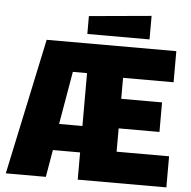

<svg xmlns="http://www.w3.org/2000/svg" viewBox="-58 -927 980 984"><g transform="rotate(5 432.0 -434.5)"><path d="M8 0 157 -700H824V-540H564V-432H774V-280H564V-160H834V0H378V-140H238L214 0ZM258 -276H378V-548H305ZM362 -748V-840L682 -869V-748Z"/></g></svg>

Font: Tektur ExtraBold
Style: Regular
Weight: 800
Designer: Adam Jagosz
Foundry: Adam Jagosz
Version: Version 1.005;gftools[0.9.30]